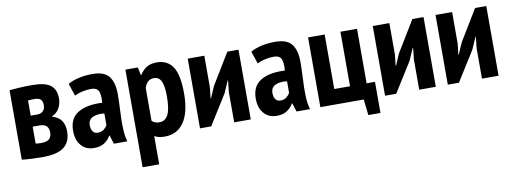

<svg xmlns="http://www.w3.org/2000/svg" viewBox="-58 -834 3622 1356"><g transform="rotate(-10 1752.5 -156.0)"><path d="M43 -499Q71 -502 114.5 -504.5Q158 -507 205 -507Q299 -507 338 -476Q377 -445 377 -382Q377 -346 360 -313.5Q343 -281 308 -266V-262Q393 -239 393 -142Q393 -67 345 -30Q297 7 189 7Q154 7 112.5 5Q71 3 43 -1ZM159 -96Q169 -94 178 -93.5Q187 -93 200 -93Q239 -93 256.5 -108.5Q274 -124 274 -157Q274 -184 259 -200.5Q244 -217 208 -217H159ZM208 -296Q232 -296 247.5 -311Q263 -326 263 -351Q263 -380 250.5 -393.5Q238 -407 204 -407Q187 -407 177 -406.5Q167 -406 159 -405V-296Z M462 -470Q492 -488 537 -499Q582 -510 639 -510Q724 -510 757.5 -466Q791 -422 791 -341Q791 -294 788.5 -248.5Q786 -203 785 -159.5Q784 -116 786.5 -75.5Q789 -35 800 1H703L684 -60H680Q664 -31 635 -12Q606 7 562 7Q503 7 469 -32.5Q435 -72 435 -138Q435 -228 499 -266Q563 -304 672 -298Q677 -356 664.5 -382Q652 -408 611 -408Q581 -408 549 -401Q517 -394 492 -381ZM605 -95Q632 -95 649 -108.5Q666 -122 674 -138V-221Q651 -224 630 -222Q609 -220 593 -213Q577 -206 567.5 -192.5Q558 -179 558 -158Q558 -127 570.5 -111Q583 -95 605 -95Z M874 -500H963L975 -443H978Q1001 -479 1029.5 -495.5Q1058 -512 1100 -512Q1176 -512 1214.5 -454.5Q1253 -397 1253 -263Q1253 -129 1205 -57.5Q1157 14 1066 14Q1042 14 1025 10Q1008 6 993 -3V200H874ZM993 -112Q1003 -102 1015.5 -97Q1028 -92 1048 -92Q1088 -92 1109 -131.5Q1130 -171 1130 -266Q1130 -337 1114 -371.5Q1098 -406 1061 -406Q1011 -406 993 -347Z M1566 -218 1575 -299H1572L1535 -214L1401 0H1321V-500H1440V-273L1431 -195H1434L1470 -278L1605 -500H1685V0H1566Z M1772 -470Q1802 -488 1847 -499Q1892 -510 1949 -510Q2034 -510 2067.5 -466Q2101 -422 2101 -341Q2101 -294 2098.5 -248.5Q2096 -203 2095 -159.5Q2094 -116 2096.5 -75.5Q2099 -35 2110 1H2013L1994 -60H1990Q1974 -31 1945 -12Q1916 7 1872 7Q1813 7 1779 -32.5Q1745 -72 1745 -138Q1745 -228 1809 -266Q1873 -304 1982 -298Q1987 -356 1974.5 -382Q1962 -408 1921 -408Q1891 -408 1859 -401Q1827 -394 1802 -381ZM1915 -95Q1942 -95 1959 -108.5Q1976 -122 1984 -138V-221Q1961 -224 1940 -222Q1919 -220 1903 -213Q1887 -206 1877.5 -192.5Q1868 -179 1868 -158Q1868 -127 1880.5 -111Q1893 -95 1915 -95Z M2595 114H2508L2495 0H2184V-500H2303V-109H2416V-500H2535V-109H2595Z M2893 -218 2902 -299H2899L2862 -214L2728 0H2648V-500H2767V-273L2758 -195H2761L2797 -278L2932 -500H3012V0H2893Z M3343 -218 3352 -299H3349L3312 -214L3178 0H3098V-500H3217V-273L3208 -195H3211L3247 -278L3382 -500H3462V0H3343Z"/></g></svg>

Font: PT Sans Narrow
Style: Bold
Weight: 700
Width: 3
Designer: A.Korolkova, O.Umpeleva, V.Yefimov
Foundry: ParaType Ltd
Version: Version 2.003W OFL